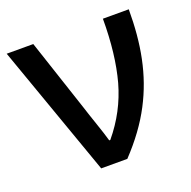

<svg xmlns="http://www.w3.org/2000/svg" viewBox="-102 -639 734 739"><g transform="rotate(-20 265.0 -269.5)"><path d="M297.9 0C350.1 -55.2 390.6 -110.8 419.9 -167C478.5 -278.8 500 -397.9 500 -539.1H394C394 -442.4 384.3 -358.4 364.7 -286.6C344.7 -214.8 310.5 -149.9 261.2 -90.8H256.8C247.6 -125.5 219.2 -203.6 206.1 -246.1L108.9 -539.1H0L190.9 0Z"/></g></svg>

Font: Noto Reveo Sans
Style: Regular
Weight: 500
Designer: Monotype Design Team
Foundry: Monotype Imaging Inc.
Version: Version 2.007